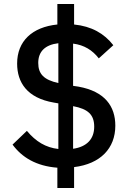

<svg xmlns="http://www.w3.org/2000/svg" viewBox="-20 -831 640 964"><path d="M268 113H352V8C484 -8 559 -86 559 -200C559 -297 507 -372 374 -396L347 -400V-612C403 -605 444 -579 476 -538L549 -604C503 -663 440 -699 352 -708V-811H268V-708C141 -695 66 -624 66 -512C66 -417 116 -339 250 -316L273 -312V-83C210 -90 160 -120 115 -174L43 -105C90 -41 162 3 268 11ZM172 -515C172 -572 206 -606 273 -614V-414C201 -430 172 -459 172 -515ZM453 -195C453 -133 416 -94 347 -84V-298C422 -284 453 -255 453 -195Z"/></svg>

Font: IBM Plex Mono Medm
Style: Regular
Weight: 500
Monospace: yes
Designer: Mike Abbink, Paul van der Laan, Pieter van Rosmalen
Foundry: Bold Monday
Version: Version 2.004